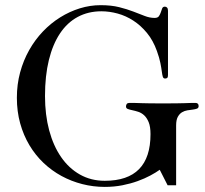

<svg xmlns="http://www.w3.org/2000/svg" viewBox="-20 -714 799 750"><path d="M636.2 -420.9Q636.2 -412.6 633.3 -409.9Q630.4 -407.2 625 -407.2Q618.2 -407.2 616 -414.1Q613.8 -420.9 612.1 -434.6Q610.4 -448.2 606.4 -468.3Q602.5 -488.3 592.8 -515.1Q578.1 -556.2 554 -585.4Q529.8 -614.7 500.7 -633.5Q471.7 -652.3 439.5 -661.1Q407.2 -669.9 376 -669.9Q324.7 -669.9 283.7 -647.9Q242.7 -626 214.4 -583.5Q186 -541 170.9 -479.5Q155.8 -418 155.8 -338.9Q155.8 -265.6 172.1 -204.8Q188.5 -144 218.8 -100.3Q249 -56.6 292.2 -32.2Q335.4 -7.8 389.2 -7.8Q567.9 -7.8 567.9 -189.9Q567.9 -219.2 560.8 -236.6Q553.7 -253.9 543 -263.7Q532.2 -273.4 520 -277.3Q507.8 -281.2 497.1 -283.4Q486.3 -285.6 479.2 -288.3Q472.2 -291 472.2 -297.9Q472.2 -304.2 475.3 -308.1Q478.5 -312 485.8 -312Q497.6 -312 508.8 -311.8Q520 -311.5 534.4 -311Q548.8 -310.5 568.4 -310.3Q587.9 -310.1 616.2 -310.1Q645.5 -310.1 665.8 -310.3Q686 -310.5 700.2 -311Q714.4 -311.5 724.4 -311.8Q734.4 -312 743.2 -312Q755.9 -312 755.9 -299.8Q755.9 -292 749.3 -289.6Q742.7 -287.1 732.9 -285.9Q723.1 -284.7 711.9 -283Q700.7 -281.2 690.9 -275.4Q681.2 -269.5 674.6 -257.6Q668 -245.6 668 -224.1V9.8H634.8L604 -50.8Q588.9 -40 567.1 -28.3Q545.4 -16.6 517.8 -6.6Q490.2 3.4 457.8 9.8Q425.3 16.1 389.2 16.1Q344.2 16.1 301.3 5.1Q258.3 -5.9 220.2 -26.6Q182.1 -47.4 150.1 -77.6Q118.2 -107.9 95 -146.7Q71.8 -185.5 58.8 -232.2Q45.9 -278.8 45.9 -332Q45.9 -384.3 58.6 -431.2Q71.3 -478 94 -518.3Q116.7 -558.6 147.7 -591.1Q178.7 -623.5 215.1 -646.2Q251.5 -668.9 291.7 -681.4Q332 -693.8 373 -693.8Q414.6 -693.8 445.6 -686Q476.6 -678.2 500.7 -668.9Q524.9 -659.7 544.7 -651.9Q564.5 -644 584 -644Q596.2 -644 600.8 -650.9Q605.5 -657.7 608.2 -666Q610.8 -674.3 613.5 -681.2Q616.2 -688 624 -688Q629.4 -688 632.8 -684.1Q636.2 -680.2 636.2 -671.9Z"/></svg>

Font: XB Zar
Style: Regular
Weight: 400
Designer: Behnam
Foundry: Irmug
Version: Version 8.005 2009